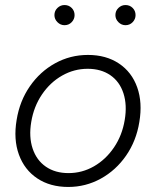

<svg xmlns="http://www.w3.org/2000/svg" viewBox="-20 -730 619 762"><path d="M46 -254Q58 -329 98.5 -387.5Q139 -446 199 -479Q259 -512 329 -512Q401 -512 452 -478Q503 -444 524.5 -383.5Q546 -323 533 -246Q521 -171 480.5 -112.5Q440 -54 380 -21Q320 12 251 12Q179 12 128 -22Q77 -56 55 -116.5Q33 -177 46 -254ZM475 -254Q485 -313 470 -359.5Q455 -406 418 -431.5Q381 -457 328 -457Q274 -457 226.5 -430Q179 -403 146.5 -355Q114 -307 104 -246Q94 -187 109.5 -140.5Q125 -94 162 -68.5Q199 -43 252 -43Q306 -43 353 -70Q400 -97 432.5 -145Q465 -193 475 -254ZM196 -670Q196 -687 208 -698.5Q220 -710 236 -710Q253 -710 264.5 -698.5Q276 -687 276 -670Q276 -654 264.5 -642Q253 -630 236 -630Q220 -630 208 -642Q196 -654 196 -670ZM438 -670Q438 -687 450 -698.5Q462 -710 478 -710Q495 -710 506.5 -698.5Q518 -687 518 -670Q518 -654 506.5 -642Q495 -630 478 -630Q462 -630 450 -642Q438 -654 438 -670Z"/></svg>

Font: Oak Sans Light Italic
Style: Regular
Weight: 400
Italic angle: -9.5°
Foundry: Erik Kennedy, Walven
Version: Version 1.000;Glyphs 3.1.2 (3151)